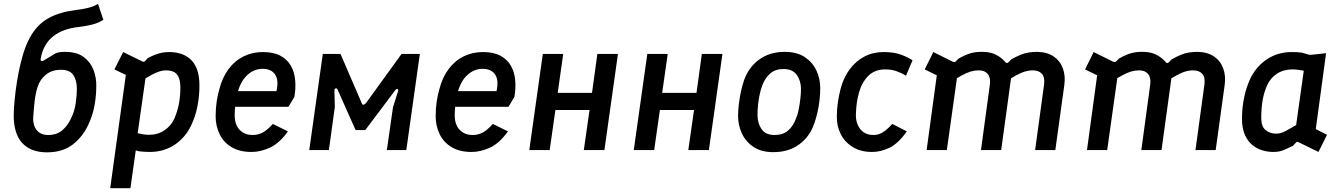

<svg xmlns="http://www.w3.org/2000/svg" viewBox="-20 -787 7040 1007"><path d="M226 12Q142 12 97 -36.5Q52 -85 52 -181Q52 -214 56.5 -261Q61 -308 69 -358.5Q77 -409 87 -450Q109 -546 145.5 -605Q182 -664 238.5 -694Q295 -724 376 -734Q415 -739 443.5 -746Q472 -753 494 -767L522 -683Q495 -666 463 -658Q431 -650 397 -646Q309 -637 257.5 -595.5Q206 -554 193 -477Q192 -470 196.5 -467.5Q201 -465 206 -468L273 -508Q287 -513 298.5 -514Q310 -515 320 -515Q383 -515 419 -488Q455 -461 470.5 -420Q486 -379 485 -335Q485 -287 476 -235.5Q467 -184 445 -137Q417 -73 363.5 -30.5Q310 12 226 12ZM232 -79Q278 -79 306.5 -103.5Q335 -128 352 -165Q370 -200 376.5 -242Q383 -284 383 -323Q383 -366 364.5 -393.5Q346 -421 300 -421Q253 -421 221.5 -396Q190 -371 177 -331Q166 -295 161.5 -255.5Q157 -216 154 -168Q153 -128 173.5 -103.5Q194 -79 232 -79Z M558 200 640 -394 580 -423 626 -514 726 -465Q735 -460 741 -467L756 -483Q780 -495 797.5 -501.5Q815 -508 831.5 -511Q848 -514 869 -514Q896 -514 923.5 -506.5Q951 -499 974.5 -480Q998 -461 1012 -426.5Q1026 -392 1026 -338Q1026 -282 1015 -227Q1004 -172 980 -124Q948 -61 892.5 -25.5Q837 10 765 10Q752 10 740 9Q728 8 712 7L692 2L664 200ZM761 -80Q808 -80 842.5 -103.5Q877 -127 894 -164Q910 -200 918 -240.5Q926 -281 926 -327Q926 -365 915.5 -385Q905 -405 888 -411.5Q871 -418 851 -418Q830 -418 805.5 -408.5Q781 -399 743 -376L702 -88Q736 -80 761 -80Z M1299 10Q1237 10 1195 -15Q1153 -40 1132 -83Q1111 -126 1111 -177Q1111 -219 1116.5 -255Q1122 -291 1130 -318Q1146 -381 1179 -425Q1212 -469 1258 -491.5Q1304 -514 1359 -514Q1414 -514 1450 -495Q1486 -476 1505 -443Q1524 -410 1528 -367.5Q1532 -325 1524 -279L1493 -227H1193L1203 -309H1430Q1443 -366 1423 -396Q1403 -426 1357 -426Q1311 -426 1274.5 -391Q1238 -356 1223 -288Q1219 -267 1215.5 -246Q1212 -225 1211 -191Q1209 -137 1235 -108Q1261 -79 1305 -79Q1334 -79 1358 -92Q1382 -105 1411 -137L1490 -98Q1446 -36 1396.5 -13Q1347 10 1299 10Z M1602 0 1673 -504H1766L1878 -244Q1881 -236 1887.5 -238Q1894 -240 1900 -247L2086 -504H2182L2111 0H2009L2041 -224L2068 -310Q2071 -316 2065 -319.5Q2059 -323 2053 -314L1896 -105H1845L1751 -316Q1747 -326 1740.5 -323.5Q1734 -321 1734 -313L1736 -225L1705 0Z M2453 10Q2391 10 2349 -15Q2307 -40 2286 -83Q2265 -126 2265 -177Q2265 -219 2270.5 -255Q2276 -291 2284 -318Q2300 -381 2333 -425Q2366 -469 2412 -491.5Q2458 -514 2513 -514Q2568 -514 2604 -495Q2640 -476 2659 -443Q2678 -410 2682 -367.5Q2686 -325 2678 -279L2647 -227H2347L2357 -309H2584Q2597 -366 2577 -396Q2557 -426 2511 -426Q2465 -426 2428.5 -391Q2392 -356 2377 -288Q2373 -267 2369.5 -246Q2366 -225 2365 -191Q2363 -137 2389 -108Q2415 -79 2459 -79Q2488 -79 2512 -92Q2536 -105 2565 -137L2644 -98Q2600 -36 2550.5 -13Q2501 10 2453 10Z M2756 0 2827 -504H2934L2905 -300H3085L3113 -504H3221L3150 0H3042L3072 -210H2893L2863 0Z M3304 0 3375 -504H3482L3453 -300H3633L3661 -504H3769L3698 0H3590L3620 -210H3441L3411 0Z M4036 11Q3973 11 3932 -16.5Q3891 -44 3871 -87.5Q3851 -131 3851 -179Q3851 -207 3855 -240.5Q3859 -274 3866 -306.5Q3873 -339 3882 -365Q3906 -434 3961.5 -474.5Q4017 -515 4096 -515Q4160 -515 4201 -487.5Q4242 -460 4262 -417Q4282 -374 4282 -325Q4282 -298 4278.5 -264Q4275 -230 4267.5 -198Q4260 -166 4251 -140Q4227 -70 4171.5 -29.5Q4116 11 4036 11ZM4043 -79Q4086 -79 4113 -102Q4140 -125 4155 -166Q4163 -183 4168.5 -210.5Q4174 -238 4177.5 -267.5Q4181 -297 4181 -320Q4181 -363 4159 -394Q4137 -425 4089 -425Q4047 -425 4020 -402Q3993 -379 3978 -339Q3971 -321 3965 -294.5Q3959 -268 3956 -239Q3953 -210 3953 -184Q3953 -141 3974 -110Q3995 -79 4043 -79Z M4554 10Q4495 10 4453 -15.5Q4411 -41 4389.5 -83.5Q4368 -126 4369 -177Q4369 -214 4374.5 -251Q4380 -288 4390 -326Q4406 -383 4437.5 -425Q4469 -467 4514 -490.5Q4559 -514 4615 -514Q4664 -514 4699 -502.5Q4734 -491 4766 -471L4732 -390Q4707 -405 4681 -414Q4655 -423 4622 -423Q4568 -423 4534 -389Q4500 -355 4485 -301Q4477 -272 4473.5 -245Q4470 -218 4469 -188Q4468 -157 4478.5 -132.5Q4489 -108 4509.5 -93.5Q4530 -79 4562 -79Q4577 -79 4591.5 -84Q4606 -89 4622.5 -101.5Q4639 -114 4660 -137L4736 -98Q4691 -34 4645 -12Q4599 10 4554 10Z M4840 0 4900 -441 4940 -369 4830 -423 4875 -514 4978 -463Q4988 -459 4994 -466L5008 -480Q5045 -501 5073 -508.5Q5101 -516 5137 -515Q5178 -514 5206.5 -498.5Q5235 -483 5253 -461Q5261 -451 5271 -462L5284 -476Q5312 -491 5332.5 -499.5Q5353 -508 5374 -511.5Q5395 -515 5421 -515Q5472 -514 5506 -491Q5540 -468 5554.5 -428.5Q5569 -389 5562 -340L5515 0H5409L5456 -344Q5461 -382 5444.5 -400Q5428 -418 5397 -418Q5376 -418 5354.5 -411.5Q5333 -405 5304.5 -389Q5276 -373 5231 -343L5287 -408L5231 0H5125L5172 -346Q5176 -381 5160 -399.5Q5144 -418 5114 -418Q5092 -418 5071.5 -412Q5051 -406 5022.5 -390.5Q4994 -375 4948 -346L5006 -427L4946 0Z M5681 0 5741 -441 5781 -369 5671 -423 5716 -514 5819 -463Q5829 -459 5835 -466L5849 -480Q5886 -501 5914 -508.5Q5942 -516 5978 -515Q6019 -514 6047.5 -498.5Q6076 -483 6094 -461Q6102 -451 6112 -462L6125 -476Q6153 -491 6173.5 -499.5Q6194 -508 6215 -511.5Q6236 -515 6262 -515Q6313 -514 6347 -491Q6381 -468 6395.5 -428.5Q6410 -389 6403 -340L6356 0H6250L6297 -344Q6302 -382 6285.5 -400Q6269 -418 6238 -418Q6217 -418 6195.5 -411.5Q6174 -405 6145.5 -389Q6117 -373 6072 -343L6128 -408L6072 0H5966L6013 -346Q6017 -381 6001 -399.5Q5985 -418 5955 -418Q5933 -418 5912.5 -412Q5892 -406 5863.5 -390.5Q5835 -375 5789 -346L5847 -427L5787 0Z M6657 10Q6631 10 6602.5 2Q6574 -6 6549.5 -25.5Q6525 -45 6509.5 -79Q6494 -113 6494 -165Q6494 -222 6505.5 -277Q6517 -332 6540 -380Q6573 -443 6628.5 -478.5Q6684 -514 6755 -514Q6769 -514 6781 -513.5Q6793 -513 6808 -511L6845 -500Q6852 -499 6861 -500L6935 -508L6881 -110L6940 -80L6895 10L6791 -41Q6782 -46 6777 -39L6761 -22Q6735 -10 6718.5 -2.5Q6702 5 6688 7.5Q6674 10 6657 10ZM6673 -86Q6685 -86 6696.5 -89Q6708 -92 6727 -102Q6746 -112 6778 -131L6818 -416Q6784 -423 6759 -423Q6712 -423 6677.5 -400.5Q6643 -378 6626 -340Q6610 -305 6602.5 -263Q6595 -221 6595 -168Q6595 -123 6618 -104.5Q6641 -86 6673 -86Z"/></svg>

Font: Finlandica Medium
Style: Italic
Weight: 500
Italic angle: -8°
Designer: Niklas Ekholm, Juho Hiilivirta, Jaakko Suomalainen
Foundry: Helsinki Type Studio
Version: Version 1.063